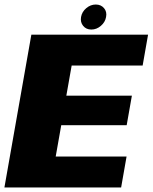

<svg xmlns="http://www.w3.org/2000/svg" viewBox="-40 -828 674 848"><path d="M-20.5 0H495L519 -136.5H206L230.5 -275H519.5L542.5 -405.5H253L276.5 -538.5H590L614 -675H98.5ZM363.5 -697.5Q386.5 -697.5 405.5 -713.8Q424.5 -730 428.5 -753Q433 -776 419.5 -792Q406 -808 383 -808Q360 -808 341 -792Q322 -776 318 -753Q314 -730 327.2 -713.8Q340.5 -697.5 363.5 -697.5Z"/></svg>

Font: Anybody UltraCondensed Thin ExtraBold
Style: Italic
Weight: 800
Italic angle: -10°
Version: Version 1.111